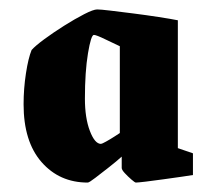

<svg xmlns="http://www.w3.org/2000/svg" viewBox="-20 -706 459 407"><path d="M166 -319Q106 -319 68 -362.5Q30 -406 30 -485Q30 -518 35 -550.5Q40 -583 47 -600Q55 -609 74 -623Q93 -637 116 -651.5Q139 -666 158.5 -676Q178 -686 186 -686Q193 -686 214 -683.5Q235 -681 262.5 -677.5Q290 -674 316 -670Q342 -666 357 -663V-392L389 -381V-335Q384 -334 366 -331.5Q348 -329 327 -326Q306 -323 289 -321Q272 -319 268 -319Q266 -319 258.5 -325.5Q251 -332 244.5 -339Q238 -346 238 -350V-374Q227 -364 211 -351.5Q195 -339 182 -329Q169 -319 166 -319ZM179 -632Q173 -632 166.5 -593Q160 -554 160 -497Q160 -456 170.5 -428.5Q181 -401 194 -401Q196 -401 205 -406Q214 -411 222.5 -416.5Q231 -422 234 -424V-608Q223 -613 203.5 -622.5Q184 -632 179 -632Z"/></svg>

Font: Grenze Gotisch ExtraBold
Style: Regular
Weight: 800
Designer: Renata Polastri
Foundry: Omnibus-Type
Version: Version 1.001